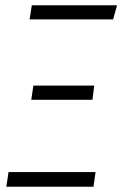

<svg xmlns="http://www.w3.org/2000/svg" viewBox="-20 -705 462 725"><path d="M421.9 -685.1 407.2 -631.8H91.8L100.1 -685.1ZM335.9 -381.8 329.1 -328.1H98.1L106 -381.8ZM340.8 -55.2 333 0H3.9L12.2 -55.2Z"/></svg>

Font: Fira Sans Compressed Light
Style: Italic
Weight: 300
Width: 3
Italic angle: -8°
Designer: Carrois Corporate & Edenspiekermann AG
Foundry: Carrois Corporate GbR & Edenspiekermann AG
Version: Version 4.203;PS 004.203;hotconv 1.0.88;makeotf.lib2.5.64775